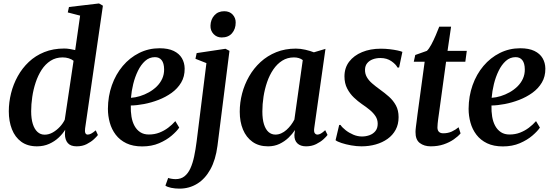

<svg xmlns="http://www.w3.org/2000/svg" viewBox="-20 -837 3200 1112"><path d="M473 -94Q470.5 -76 474.2 -66.8Q478 -57.5 488 -57.5Q497 -57.5 507.8 -63Q518.5 -68.5 534.5 -82L547 -55Q540.5 -46 523.8 -30.5Q507 -15 482 -2.2Q457 10.5 424 10.5Q389 10.5 372.8 -8.2Q356.5 -27 356 -60L357.5 -85.5Q343.5 -62.5 320 -40.2Q296.5 -18 264.8 -3.8Q233 10.5 194 10.5Q139.5 10.5 103.2 -16Q67 -42.5 49 -88.5Q31 -134.5 31 -192.5Q31 -244.5 44 -296.8Q57 -349 82.8 -395.5Q108.5 -442 146.8 -478.2Q185 -514.5 236.5 -535.2Q288 -556 352 -556Q367.5 -556 384.2 -553.2Q401 -550.5 415.5 -547L444 -746.5L372.5 -765L379.5 -796.5L553.5 -817L576 -804ZM406 -485Q395 -494 378.5 -499.2Q362 -504.5 343 -504.5Q303 -504.5 272.8 -485Q242.5 -465.5 221.2 -432.8Q200 -400 186.5 -359.2Q173 -318.5 166.8 -275.5Q160.5 -232.5 160.5 -193Q160.5 -149.5 170 -119.2Q179.5 -89 197 -73Q214.5 -57 238.5 -57Q263 -57 285.8 -70Q308.5 -83 326.8 -102.8Q345 -122.5 355 -143.5Z M1018 -98Q1004 -77 974.2 -51.5Q944.5 -26 901.5 -7.5Q858.5 11 803.5 11Q750 11 712 -7.2Q674 -25.5 650.2 -56.8Q626.5 -88 615.8 -127Q605 -166 605 -207Q605.5 -280 628 -343.5Q650.5 -407 691 -455Q731.5 -503 786 -530.2Q840.5 -557.5 904 -557.5Q954 -557.5 986 -542Q1018 -526.5 1033.5 -500Q1049 -473.5 1049.5 -440Q1050 -393.5 1029.2 -358.8Q1008.5 -324 974 -299.2Q939.5 -274.5 898 -258.5Q856.5 -242.5 814.5 -234.5Q772.5 -226.5 737.5 -226Q736.5 -191.5 741.5 -161.2Q746.5 -131 759.2 -107.8Q772 -84.5 792.5 -71.2Q813 -58 842 -58Q875 -58 902.8 -68.8Q930.5 -79.5 953.8 -97Q977 -114.5 995.5 -135.5ZM877.5 -506Q845 -506 820.5 -484Q796 -462 778.8 -426.5Q761.5 -391 751.5 -350Q741.5 -309 738.5 -270.5Q763.5 -272 790.5 -280.2Q817.5 -288.5 842.5 -302.5Q867.5 -316.5 887.8 -336.2Q908 -356 919.5 -381.2Q931 -406.5 930.5 -436Q930 -471 916.2 -488.5Q902.5 -506 877.5 -506Z M1239.5 7.5Q1229 88.5 1198.5 143.8Q1168 199 1122 227.2Q1076 255.5 1019.5 255.5Q994 255.5 971.2 250.8Q948.5 246 938 238L954 193.5Q961.5 196.5 974.2 198.5Q987 200.5 997 200.5Q1027.5 200.5 1048.2 184.2Q1069 168 1082.5 138.5Q1096 109 1104.5 68.8Q1113 28.5 1119 -19L1175.5 -471.5L1112 -496.5L1119 -529.5L1286 -554.5L1309 -542.5ZM1264 -620Q1235.5 -620 1216.8 -640Q1198 -660 1199 -688.5Q1200 -724 1221.5 -748Q1243 -772 1278.5 -772Q1310 -772 1327.8 -752.2Q1345.5 -732.5 1345 -706Q1345 -669.5 1324 -644.8Q1303 -620 1264 -620Z M1800 -95.5Q1797 -74 1803 -65.8Q1809 -57.5 1819 -57.5Q1827.5 -57.5 1838.2 -63.5Q1849 -69.5 1863.5 -83L1877 -55.5Q1871 -46.5 1853.8 -30.8Q1836.5 -15 1810.8 -2.2Q1785 10.5 1752.5 10.5Q1720.5 10.5 1702.5 -6.5Q1684.5 -23.5 1685 -55.5L1688.5 -84Q1673.5 -61 1650.8 -39.2Q1628 -17.5 1598.5 -3.5Q1569 10.5 1532.5 10.5Q1479 10.5 1442.5 -15.5Q1406 -41.5 1387.2 -86.8Q1368.5 -132 1368.5 -190Q1368.5 -243 1382.2 -295.5Q1396 -348 1422.8 -394.8Q1449.5 -441.5 1489 -477.8Q1528.5 -514 1579.8 -534.8Q1631 -555.5 1693.5 -555.5Q1720 -555.5 1748.2 -549Q1776.5 -542.5 1798 -534L1865 -554ZM1733.5 -489Q1724 -496.5 1711 -500.5Q1698 -504.5 1682.5 -504.5Q1644.5 -504.5 1614.8 -485.8Q1585 -467 1563 -434.8Q1541 -402.5 1527 -361.8Q1513 -321 1506.2 -277Q1499.5 -233 1499.5 -191.5Q1499.5 -146.5 1509 -116.8Q1518.5 -87 1535.5 -72.2Q1552.5 -57.5 1575 -57.5Q1592.5 -57.5 1608.8 -64.8Q1625 -72 1639 -84.5Q1653 -97 1664.8 -112.5Q1676.5 -128 1685 -144.5Z M2291.5 -446H2282Q2273.5 -464 2247 -482.5Q2220.5 -501 2183.5 -501Q2159 -501 2139 -493.5Q2119 -486 2106.8 -471.2Q2094.5 -456.5 2094 -433.5Q2093.5 -410 2104.5 -390.5Q2115.5 -371 2135.5 -353.8Q2155.5 -336.5 2180.5 -318.5Q2208.5 -298.5 2233 -276.8Q2257.5 -255 2273 -226.5Q2288.5 -198 2288.5 -158.5Q2288.5 -117 2271.5 -85.5Q2254.5 -54 2224.8 -32.8Q2195 -11.5 2156.2 -0.5Q2117.5 10.5 2073.5 10.5Q2045.5 10.5 2014.2 5Q1983 -0.5 1958 -8.8Q1933 -17 1923.5 -25L1944.5 -113.5H1952Q1962 -98.5 1981.8 -83Q2001.5 -67.5 2026.2 -57Q2051 -46.5 2076.5 -46.5Q2099 -46.5 2120 -54Q2141 -61.5 2154.2 -77.8Q2167.5 -94 2167.5 -120.5Q2167.5 -144.5 2155 -163.8Q2142.5 -183 2121.8 -200.2Q2101 -217.5 2075.5 -234.5Q2053 -250 2029.8 -272Q2006.5 -294 1990.8 -324.2Q1975 -354.5 1975 -394.5Q1975 -444 2002.2 -479.8Q2029.5 -515.5 2077 -535.2Q2124.5 -555 2186 -555Q2211.5 -555 2237 -552Q2262.5 -549 2282.2 -544.8Q2302 -540.5 2310.5 -536.5Z M2522.5 -181Q2519.5 -162 2517.8 -147.5Q2516 -133 2514.8 -121.5Q2513.5 -110 2513.5 -99Q2513.5 -82 2522.2 -73.5Q2531 -65 2547 -65Q2574.5 -65 2596.8 -75.2Q2619 -85.5 2636 -100L2647.5 -64.5Q2633 -47 2608.2 -29.8Q2583.5 -12.5 2550 -1Q2516.5 10.5 2474.5 10.5Q2436.5 10.5 2411.2 -8.8Q2386 -28 2386.5 -72.5Q2386.5 -77.5 2387 -85Q2387.5 -92.5 2389 -104Q2390.5 -115.5 2392.8 -132.8Q2395 -150 2398 -174.5L2439.5 -479.5H2376.5L2385 -518.5L2452.5 -542.5Q2465 -554.5 2478.2 -579.2Q2491.5 -604 2503.5 -632.2Q2515.5 -660.5 2524 -682.5H2592.5L2572 -542.5H2683.5L2675 -479.5H2563.5Z M3107 -98Q3093 -77 3063.2 -51.5Q3033.5 -26 2990.5 -7.5Q2947.5 11 2892.5 11Q2839 11 2801 -7.2Q2763 -25.5 2739.2 -56.8Q2715.5 -88 2704.8 -127Q2694 -166 2694 -207Q2694.5 -280 2717 -343.5Q2739.5 -407 2780 -455Q2820.5 -503 2875 -530.2Q2929.5 -557.5 2993 -557.5Q3043 -557.5 3075 -542Q3107 -526.5 3122.5 -500Q3138 -473.5 3138.5 -440Q3139 -393.5 3118.2 -358.8Q3097.5 -324 3063 -299.2Q3028.5 -274.5 2987 -258.5Q2945.5 -242.5 2903.5 -234.5Q2861.5 -226.5 2826.5 -226Q2825.5 -191.5 2830.5 -161.2Q2835.5 -131 2848.2 -107.8Q2861 -84.5 2881.5 -71.2Q2902 -58 2931 -58Q2964 -58 2991.8 -68.8Q3019.5 -79.5 3042.8 -97Q3066 -114.5 3084.5 -135.5ZM2966.5 -506Q2934 -506 2909.5 -484Q2885 -462 2867.8 -426.5Q2850.5 -391 2840.5 -350Q2830.5 -309 2827.5 -270.5Q2852.5 -272 2879.5 -280.2Q2906.5 -288.5 2931.5 -302.5Q2956.5 -316.5 2976.8 -336.2Q2997 -356 3008.5 -381.2Q3020 -406.5 3019.5 -436Q3019 -471 3005.2 -488.5Q2991.5 -506 2966.5 -506Z"/></svg>

Font: Merriweather 48pt SemiBold
Style: Italic
Weight: 600
Italic angle: -7.8°
Designer: Eben Sorkin
Foundry: Eben Sorkin
Version: Version 2.101